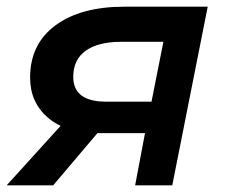

<svg xmlns="http://www.w3.org/2000/svg" viewBox="-32 -554 672 574"><path d="M372 0 407 -185 422 -156H264Q165 -156 111.5 -202Q58 -248 58 -322Q58 -422 133.5 -478Q209 -534 340 -534H589L483 0ZM-12 0 173 -204H300L127 0ZM415 -220 464 -467 476 -429H330Q262 -429 224.5 -402.5Q187 -376 187 -324Q187 -250 286 -250H438Z"/></svg>

Font: MOST Montserrat SemiBold
Style: Italic
Weight: 600
Italic angle: -11.3°
Designer: Julieta Ulanovsky
Foundry: Julieta Ulanovsky
Version: Version 8.000;March 11, 2024;FontCreator 15.0.0.2926 64-bit